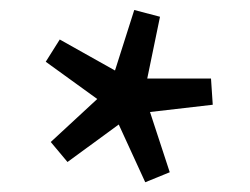

<svg xmlns="http://www.w3.org/2000/svg" viewBox="-20 -731 500 384"><path d="M319.5 -386.5 270.5 -366.5 217.5 -482 115 -407 81.5 -447 174.5 -533 71.5 -607.5 99.5 -652 210 -590 248.5 -711 300 -697.5 274.5 -574H402L405.5 -521.5L280 -507Z"/></svg>

Font: Newsreader 7pt
Style: Regular
Weight: 400
Designer: Hugues Gentile
Foundry: Production Type
Version: Version 1.003